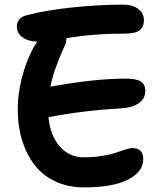

<svg xmlns="http://www.w3.org/2000/svg" viewBox="-20 -733 712 835"><path d="M346.2 82Q275.9 82 220.2 55.7Q164.6 29.3 129.4 -16.8Q94.2 -63 75.7 -124.3Q57.1 -185.5 57.1 -257.8Q57.1 -323.2 74.7 -392.8Q92.3 -462.4 122.1 -520Q127 -529.8 142.1 -551.8Q100.1 -553.2 76.7 -571.8Q53.2 -590.3 53.2 -616.2Q53.2 -654.3 92.8 -666Q183.1 -689.5 299.6 -701.2Q416 -712.9 513.2 -712.9Q557.6 -712.9 581.8 -693.6Q606 -674.3 606 -645Q606 -616.7 587.6 -601.8Q569.3 -586.9 523.9 -586.9Q386.2 -586.9 269 -566.9Q269 -558.1 266.1 -544.9Q264.6 -541 253.7 -516.4Q242.7 -491.7 238 -479.7Q233.4 -467.8 224.6 -444.6Q215.8 -421.4 209.7 -399.9Q203.6 -378.4 199.2 -356Q390.1 -391.1 526.9 -391.1Q572.8 -391.1 592.3 -378.7Q611.8 -366.2 611.8 -337.9Q611.8 -303.2 583.3 -283.9Q554.7 -264.6 509.8 -262.2Q333 -251.5 190.9 -223.1Q198.2 -144.5 239.5 -96.7Q280.8 -48.8 344.2 -48.8Q387.7 -48.8 425.3 -55.2Q462.9 -61.5 483.6 -68.8Q504.4 -76.2 524.2 -82.5Q543.9 -88.9 556.2 -88.9Q603 -88.9 603 -41Q603 14.2 536.6 48.1Q470.2 82 346.2 82Z"/></svg>

Font: Shantell Sans Irregular Bouncy
Style: Regular
Weight: 600
Designer: Stephen Nixon, Anya Danilova, Shantell Martin
Foundry: Arrow Type
Version: Version 1.006;[9816181b4]